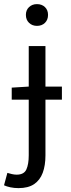

<svg xmlns="http://www.w3.org/2000/svg" viewBox="-36 -714 351 950"><path d="M22 -220.8V-280.4L106.2 -285.6H270.3V-220.8ZM55.4 216.8Q34.4 216.8 15.5 212.8Q-3.3 208.8 -16.1 202.8L0.5 141.4Q10.1 144.4 22.6 147.3Q35.2 150.2 46.3 150.2Q82.8 150.2 94.5 124.4Q106.2 98.6 106.2 54.5V-486H188.9V54.8Q188.9 104.5 175.5 140.8Q162 177.2 132.9 197Q103.7 216.8 55.4 216.8ZM146.9 -586Q123.3 -586 107.7 -601Q92.1 -616 92.1 -640.4Q92.1 -664.2 107.7 -678.9Q123.3 -693.6 146.9 -693.6Q171.2 -693.6 186.5 -678.9Q201.7 -664.2 201.7 -640.4Q201.7 -616 186.5 -601Q171.2 -586 146.9 -586Z"/></svg>

Font: SourceSans3VF
Style: Regular
Weight: 200
Designer: Paul D. Hunt
Foundry: Adobe
Version: Version 3.052;hotconv 1.1.0;makeotfexe 2.6.0